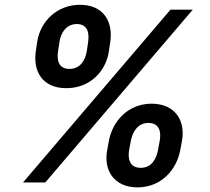

<svg xmlns="http://www.w3.org/2000/svg" viewBox="-20 -768 884 808"><path d="M130.7 -552.6C118.3 -467.7 158.7 -396.7 259.2 -397C358 -396.7 425.8 -467 438.2 -552.6L443.9 -590.9C456.7 -676.1 416.9 -747.5 316.1 -747.9C218 -747.5 148.8 -676.1 136.4 -590.9ZM170.5 0 791.2 -727.3H697.4L76.7 0ZM230.1 -590.9C235.1 -628.2 257.8 -666.5 303.3 -666.9C349.8 -666.5 356.2 -628.6 350.9 -590.9L345.2 -552.6C339.1 -514.6 317.5 -477.6 272 -478C226.9 -477.6 218.4 -514.6 224.4 -552.6ZM431.1 -136.4C415.1 -52.2 458.8 20.2 558.9 20.6C658 20.2 722.7 -52.2 738.6 -136.4L745.7 -174.7C761 -259.6 718 -331.3 617.9 -331.7C519.2 -331.3 453.5 -258.9 438.2 -174.7ZM530.5 -174.7C537.6 -212.4 559.3 -250.4 604.4 -250.7C651.3 -250.4 659.1 -212.4 652 -174.7L644.9 -136.4C637.8 -98.7 617.5 -61.4 572.4 -61.8C526.3 -61.4 516.7 -99.4 523.4 -136.4Z"/></svg>

Font: Riot Sans 2.0
Style: Bold Italic
Weight: 600
Italic angle: -9.39999°
Designer: Rasmus Andersson
Foundry: rsms
Version: Version 3.006;hotconv 1.0.109;makeotfexe 2.5.65596